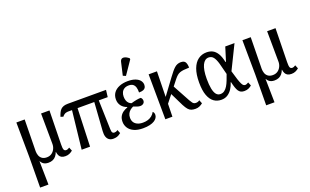

<svg xmlns="http://www.w3.org/2000/svg" viewBox="-107 -1358 3463 2147"><g transform="rotate(-20 1625.0 -284.5)"><path d="M69 239 72 -126 68 -536H167L161 -160Q161 -135 169.5 -110Q178 -85 199.5 -69Q221 -53 256 -53Q290 -53 314.5 -70Q339 -87 352.5 -115.5Q366 -144 365 -176L362 -536H462L454 -136Q453 -90 460 -72.5Q467 -55 488 -55Q496 -55 506.5 -59Q517 -63 527 -70L544 -28Q526 -13 505 -3.5Q484 6 456 6Q428 6 410.5 -3.5Q393 -13 383.5 -31.5Q374 -50 371 -75H369Q359 -48 343.5 -29Q328 -10 305.5 0Q283 10 253 10Q231 10 214 4Q197 -2 185 -13.5Q173 -25 165 -40H163L168 239Z M584 -417 553 -427Q562 -454 572 -474.5Q582 -495 596 -508.5Q610 -522 630.5 -529Q651 -536 681 -536H1135L1125 -453H650Q639 -453 627.5 -449.5Q616 -446 605 -438Q594 -430 584 -417ZM650 0 703 -479H767L750 0ZM1026 6Q997 6 977 -8Q957 -22 948 -49Q939 -76 942 -116L967 -479H1018L1029 -109Q1030 -75 1038 -65Q1046 -55 1060 -55Q1070 -55 1079.5 -58Q1089 -61 1101 -70L1118 -28Q1091 -6 1070.5 0Q1050 6 1026 6Z M1379 10Q1314 10 1271 -10Q1228 -30 1207 -63.5Q1186 -97 1186 -136Q1186 -176 1201 -202Q1216 -228 1240.5 -244.5Q1265 -261 1292 -270V-275Q1250 -289 1226 -321Q1202 -353 1202 -396Q1202 -443 1226 -476Q1250 -509 1294.5 -527Q1339 -545 1396 -545Q1451 -545 1487 -530.5Q1523 -516 1540 -493Q1557 -470 1557 -444Q1557 -424 1549 -410Q1541 -396 1522.5 -389Q1504 -382 1472 -382Q1473 -417 1465.5 -442.5Q1458 -468 1440 -482Q1422 -496 1390 -496Q1358 -496 1336.5 -483Q1315 -470 1304.5 -447.5Q1294 -425 1294 -397Q1294 -371 1301 -350.5Q1308 -330 1322 -316.5Q1336 -303 1353 -298Q1385 -308 1417 -314Q1449 -320 1469 -319Q1478 -312 1482.5 -301.5Q1487 -291 1487 -280Q1487 -259 1471 -246.5Q1455 -234 1431 -235Q1418 -235 1398 -241.5Q1378 -248 1356 -257Q1337 -249 1319.5 -235Q1302 -221 1291 -200Q1280 -179 1280 -150Q1280 -120 1293 -98Q1306 -76 1333 -63Q1360 -50 1400 -50Q1433 -50 1459.5 -58.5Q1486 -67 1507 -84Q1528 -101 1541 -126Q1548 -121 1553 -111Q1558 -101 1558 -87Q1558 -68 1547 -50.5Q1536 -33 1514.5 -19.5Q1493 -6 1459 2Q1425 10 1379 10ZM1398 -606 1365 -620 1401 -776Q1406 -795 1417.5 -802.5Q1429 -810 1444.5 -808Q1460 -806 1476 -797.5Q1492 -789 1506 -776V-764Z M1706 -118 1710 -200 1873 -421Q1896 -452 1914.5 -474.5Q1933 -497 1950 -512Q1967 -527 1985.5 -534Q2004 -541 2025 -541Q2067 -541 2080 -516Q2093 -491 2093 -452Q2054 -451 2027.5 -448Q2001 -445 1982 -438Q1963 -431 1948 -418Q1933 -405 1915 -383ZM1646 0 1642 -536H1741L1730 0ZM2004 6Q1976 6 1955.5 -1Q1935 -8 1918 -27.5Q1901 -47 1881 -85L1786 -279L1844 -339L1969 -109Q1982 -86 1991.5 -74Q2001 -62 2010.5 -58.5Q2020 -55 2032 -55Q2043 -55 2054 -58.5Q2065 -62 2075 -70L2092 -28Q2074 -13 2052.5 -3.5Q2031 6 2004 6Z M2312 10Q2261 10 2223 -17Q2185 -44 2163 -102.5Q2141 -161 2141 -257Q2141 -354 2165 -418Q2189 -482 2232.5 -514Q2276 -546 2333 -546Q2374 -546 2405 -530Q2436 -514 2459.5 -476.5Q2483 -439 2497 -372H2503L2554 -536H2664L2524 -251Q2542 -186 2555 -147Q2568 -108 2578 -88Q2588 -68 2597.5 -61.5Q2607 -55 2617 -55Q2627 -55 2637 -59.5Q2647 -64 2657 -70L2674 -28Q2658 -14 2637 -4Q2616 6 2585 6Q2562 6 2545.5 -2Q2529 -10 2517.5 -27Q2506 -44 2496.5 -72Q2487 -100 2478 -139H2474Q2462 -99 2440 -65Q2418 -31 2386.5 -10.5Q2355 10 2312 10ZM2322 -54Q2350 -54 2371 -69.5Q2392 -85 2408 -111.5Q2424 -138 2437 -171.5Q2450 -205 2463 -242Q2444 -322 2428.5 -376Q2413 -430 2392 -457Q2371 -484 2335 -484Q2312 -484 2293.5 -470Q2275 -456 2262 -429Q2249 -402 2242 -361Q2235 -320 2235 -266Q2235 -195 2244.5 -148Q2254 -101 2273 -77.5Q2292 -54 2322 -54Z M2759 239 2762 -126 2758 -536H2857L2851 -160Q2851 -135 2859.5 -110Q2868 -85 2889.5 -69Q2911 -53 2946 -53Q2980 -53 3004.5 -70Q3029 -87 3042.5 -115.5Q3056 -144 3055 -176L3052 -536H3152L3144 -136Q3143 -90 3150 -72.5Q3157 -55 3178 -55Q3186 -55 3196.5 -59Q3207 -63 3217 -70L3234 -28Q3216 -13 3195 -3.5Q3174 6 3146 6Q3118 6 3100.5 -3.5Q3083 -13 3073.5 -31.5Q3064 -50 3061 -75H3059Q3049 -48 3033.5 -29Q3018 -10 2995.5 0Q2973 10 2943 10Q2921 10 2904 4Q2887 -2 2875 -13.5Q2863 -25 2855 -40H2853L2858 239Z"/></g></svg>

Font: Noto Serif SemiCondensed
Style: Regular
Weight: 400
Width: 4
Designer: Monotype Design Team
Foundry: Monotype Imaging Inc.
Version: Version 2.013